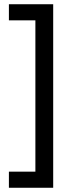

<svg xmlns="http://www.w3.org/2000/svg" viewBox="-20 -762 359 906"><path d="M231 -742V124H22V48H147V-666H22V-742Z"/></svg>

Font: Montserrat arm2
Style: Regular
Weight: 400
Designer: Julieta Ulanovsky
Foundry: Julieta Ulanovsky
Version: Version 6.000